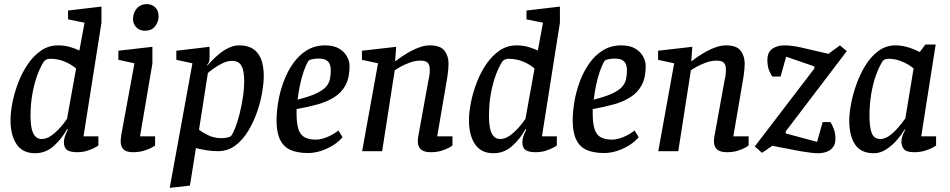

<svg xmlns="http://www.w3.org/2000/svg" viewBox="-20 -733 4605 931"><path d="M150 10Q90 10 60.5 -33.5Q31 -77 31 -150Q31 -188 40.5 -236Q50 -284 68.5 -332.5Q87 -381 115 -422Q143 -463 179.5 -488Q216 -513 262 -513Q294 -513 321.5 -504.5Q349 -496 365 -488L390 -623L310 -639V-682L472 -701V-623L385 -72H457V-27Q454 -25 439.5 -17Q425 -9 403 -2Q381 5 354 5Q321 5 305.5 -5.5Q290 -16 290 -43Q290 -57 294.5 -71Q299 -85 309 -105L305 -107Q280 -60 240.5 -25Q201 10 150 10ZM182 -59Q206 -59 229 -75.5Q252 -92 272 -114.5Q292 -137 305 -157L349 -401Q324 -422 292 -435Q260 -448 223 -448Q211 -448 203.5 -443.5Q196 -439 193 -435Q177 -411 162 -371.5Q147 -332 137.5 -280.5Q128 -229 128 -169Q128 -137 133 -112Q138 -87 150 -73Q162 -59 182 -59Z M625 5Q592 5 578.5 -9Q565 -23 565 -49Q565 -55 566.5 -65.5Q568 -76 569 -84L632 -426L554 -443V-487L719 -506V-425L659 -72H732V-27Q730 -25 715 -17Q700 -9 677 -2Q654 5 625 5ZM682 -584Q657 -584 641 -600.5Q625 -617 625 -641Q625 -658 632.5 -675Q640 -692 655 -702.5Q670 -713 692 -713Q716 -713 732.5 -697.5Q749 -682 749 -654Q749 -628 732.5 -606Q716 -584 682 -584Z M803 178 913 -426 835 -443V-487L996 -506V-450Q996 -440 993 -432Q990 -424 984 -418L986 -415Q992 -423 1007.5 -439Q1023 -455 1043.5 -472Q1064 -489 1089 -501Q1114 -513 1140 -513Q1200 -513 1229.5 -475.5Q1259 -438 1259 -363Q1259 -332 1251.5 -286.5Q1244 -241 1227 -191.5Q1210 -142 1183.5 -98Q1157 -54 1120.5 -27Q1084 0 1036 0Q1006 0 977.5 -5Q949 -10 930 -15L901 167ZM1055 -63Q1068 -63 1082 -66Q1096 -69 1100 -73Q1110 -86 1121 -114Q1132 -142 1141.5 -180Q1151 -218 1157.5 -259.5Q1164 -301 1164 -341Q1164 -391 1150.5 -414.5Q1137 -438 1105 -438Q1084 -438 1061.5 -427.5Q1039 -417 1020 -403.5Q1001 -390 988 -379L945 -104Q960 -92 989 -77.5Q1018 -63 1055 -63Z M1474 9Q1422 9 1388.5 -6Q1355 -21 1338 -56Q1321 -91 1321 -148Q1321 -192 1329.5 -241.5Q1338 -291 1356 -339Q1374 -387 1402 -426.5Q1430 -466 1468.5 -489.5Q1507 -513 1557 -513Q1598 -513 1624 -497.5Q1650 -482 1662.5 -459Q1675 -436 1675 -413Q1675 -357 1656 -321Q1637 -285 1602 -262.5Q1567 -240 1520.5 -227Q1474 -214 1418 -204V-184Q1418 -135 1427 -107Q1436 -79 1457 -67.5Q1478 -56 1511 -56Q1536 -56 1565.5 -68Q1595 -80 1621 -100L1641 -68Q1623 -46 1595 -28.5Q1567 -11 1535.5 -1Q1504 9 1474 9ZM1423 -250Q1479 -264 1511.5 -279Q1544 -294 1559.5 -311Q1575 -328 1579.5 -348.5Q1584 -369 1584 -393Q1584 -408 1579.5 -420.5Q1575 -433 1562.5 -441Q1550 -449 1526 -449Q1508 -449 1494 -446Q1480 -443 1475 -437Q1463 -417 1452.5 -386.5Q1442 -356 1434.5 -320.5Q1427 -285 1423 -250Z M2070 5Q2046 5 2032 -1.5Q2018 -8 2012 -20Q2006 -32 2006 -49Q2006 -57 2007 -66Q2008 -75 2010 -82L2058 -347Q2061 -357 2062.5 -370Q2064 -383 2064 -396Q2064 -416 2055 -427.5Q2046 -439 2019 -439Q1993 -439 1967 -429.5Q1941 -420 1921.5 -409Q1902 -398 1894 -392L1833 0H1736L1813 -426L1735 -443V-487L1901 -506L1896 -437H1899Q1911 -447 1930.5 -460Q1950 -473 1972 -485Q1994 -497 2018 -505Q2042 -513 2064 -513Q2116 -513 2135.5 -487Q2155 -461 2155 -424Q2155 -411 2153.5 -395.5Q2152 -380 2150 -366Q2148 -352 2146 -341L2100 -72H2174V-27Q2172 -25 2157.5 -17Q2143 -9 2120.5 -2Q2098 5 2070 5Z M2373 10Q2313 10 2283.5 -33.5Q2254 -77 2254 -150Q2254 -188 2263.5 -236Q2273 -284 2291.5 -332.5Q2310 -381 2338 -422Q2366 -463 2402.5 -488Q2439 -513 2485 -513Q2517 -513 2544.5 -504.5Q2572 -496 2588 -488L2613 -623L2533 -639V-682L2695 -701V-623L2608 -72H2680V-27Q2677 -25 2662.5 -17Q2648 -9 2626 -2Q2604 5 2577 5Q2544 5 2528.5 -5.5Q2513 -16 2513 -43Q2513 -57 2517.5 -71Q2522 -85 2532 -105L2528 -107Q2503 -60 2463.5 -25Q2424 10 2373 10ZM2405 -59Q2429 -59 2452 -75.5Q2475 -92 2495 -114.5Q2515 -137 2528 -157L2572 -401Q2547 -422 2515 -435Q2483 -448 2446 -448Q2434 -448 2426.5 -443.5Q2419 -439 2416 -435Q2400 -411 2385 -371.5Q2370 -332 2360.5 -280.5Q2351 -229 2351 -169Q2351 -137 2356 -112Q2361 -87 2373 -73Q2385 -59 2405 -59Z M2910 9Q2858 9 2824.5 -6Q2791 -21 2774 -56Q2757 -91 2757 -148Q2757 -192 2765.5 -241.5Q2774 -291 2792 -339Q2810 -387 2838 -426.5Q2866 -466 2904.5 -489.5Q2943 -513 2993 -513Q3034 -513 3060 -497.5Q3086 -482 3098.5 -459Q3111 -436 3111 -413Q3111 -357 3092 -321Q3073 -285 3038 -262.5Q3003 -240 2956.5 -227Q2910 -214 2854 -204V-184Q2854 -135 2863 -107Q2872 -79 2893 -67.5Q2914 -56 2947 -56Q2972 -56 3001.5 -68Q3031 -80 3057 -100L3077 -68Q3059 -46 3031 -28.5Q3003 -11 2971.5 -1Q2940 9 2910 9ZM2859 -250Q2915 -264 2947.5 -279Q2980 -294 2995.5 -311Q3011 -328 3015.5 -348.5Q3020 -369 3020 -393Q3020 -408 3015.5 -420.5Q3011 -433 2998.5 -441Q2986 -449 2962 -449Q2944 -449 2930 -446Q2916 -443 2911 -437Q2899 -417 2888.5 -386.5Q2878 -356 2870.5 -320.5Q2863 -285 2859 -250Z M3506 5Q3482 5 3468 -1.5Q3454 -8 3448 -20Q3442 -32 3442 -49Q3442 -57 3443 -66Q3444 -75 3446 -82L3494 -347Q3497 -357 3498.5 -370Q3500 -383 3500 -396Q3500 -416 3491 -427.5Q3482 -439 3455 -439Q3429 -439 3403 -429.5Q3377 -420 3357.5 -409Q3338 -398 3330 -392L3269 0H3172L3249 -426L3171 -443V-487L3337 -506L3332 -437H3335Q3347 -447 3366.5 -460Q3386 -473 3408 -485Q3430 -497 3454 -505Q3478 -513 3500 -513Q3552 -513 3571.5 -487Q3591 -461 3591 -424Q3591 -411 3589.5 -395.5Q3588 -380 3586 -366Q3584 -352 3582 -341L3536 -72H3610V-27Q3608 -25 3593.5 -17Q3579 -9 3556.5 -2Q3534 5 3506 5Z M3948 10Q3933 10 3911.5 7.5Q3890 5 3869 1.5Q3848 -2 3829 -6L3725 -26L3675 8L3640 -23L3929 -401V-411L3792 -458L3765 -362H3725Q3719 -369 3710 -390Q3701 -411 3701 -442Q3701 -480 3725 -496.5Q3749 -513 3783 -513Q3807 -513 3834.5 -508.5Q3862 -504 3898 -495L3997 -472L4053 -513L4086 -485L3790 -96V-86L3942 -45L3969 -141H4007Q4013 -132 4022 -110.5Q4031 -89 4031 -59Q4031 -34 4018.5 -18.5Q4006 -3 3987 3.5Q3968 10 3948 10Z M4217 10Q4155 10 4126.5 -32Q4098 -74 4098 -150Q4098 -182 4106.5 -228Q4115 -274 4132.5 -323.5Q4150 -373 4176.5 -416Q4203 -459 4239.5 -486Q4276 -513 4322 -513Q4347 -513 4371 -507Q4395 -501 4413.5 -493Q4432 -485 4440 -481L4467 -517H4517L4447 -72H4519V-27Q4517 -25 4502 -17Q4487 -9 4464.5 -2Q4442 5 4413 5Q4376 5 4363.5 -9.5Q4351 -24 4351 -46Q4351 -59 4355.5 -72.5Q4360 -86 4369 -103L4366 -105Q4350 -77 4326 -50.5Q4302 -24 4274.5 -7Q4247 10 4217 10ZM4249 -59Q4271 -59 4293.5 -75.5Q4316 -92 4336 -115.5Q4356 -139 4370 -159L4410 -401Q4388 -420 4355.5 -434Q4323 -448 4289 -448Q4277 -448 4271 -445Q4265 -442 4261 -438Q4242 -409 4227 -366.5Q4212 -324 4204 -274Q4196 -224 4196 -171Q4196 -117 4207 -88Q4218 -59 4249 -59Z"/></svg>

Font: Faustina Medium
Style: Italic
Weight: 500
Italic angle: -8°
Designer: Alfonso Garcia
Foundry: http://www.omnibus-type.com
Version: Version 1.200